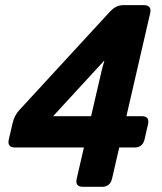

<svg xmlns="http://www.w3.org/2000/svg" viewBox="-20 -723 626 743"><path d="M38.6 -152.3Q6.8 -152.3 14.2 -184.1L29.3 -248.5Q35.6 -275.9 54.7 -296.9L405.3 -677.7Q428.7 -703.1 456.5 -703.1H536.1Q568.4 -703.1 561 -671.4L469.2 -273.4H528.3Q560.1 -273.4 552.7 -241.7L539.6 -184.1Q532.2 -152.3 501 -152.3H441.4L413.6 -31.7Q406.2 0 374.5 0H301.3Q269.5 0 276.9 -31.7L304.7 -152.3ZM185.5 -273.4H332.5L373 -447.8Q377.4 -467.3 383.8 -486.8H381.8Z"/></svg>

Font: Istok
Style: Bold Italic
Weight: 700
Italic angle: -13°
Designer: Andrey V. Panov
Foundry: Andrey V. Panov
Version: Version 1.0.3